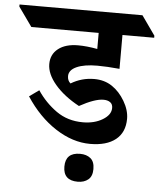

<svg xmlns="http://www.w3.org/2000/svg" viewBox="-125 -670 758 907"><g transform="rotate(5 254.5 -217.0)"><path d="M188.5 -305.2Q188.5 -283.7 203.1 -271.5Q253.9 -302.2 313.5 -302.2Q361.8 -302.2 397.9 -278.1Q434.1 -253.9 459 -211.4Q483.9 -168.9 483.9 -128.4Q483.9 -64 440.9 -29.5Q397.9 4.9 319.8 4.9Q236.8 4.9 155.5 -47.9Q74.2 -100.6 13.2 -193.8L59.1 -226.6Q96.7 -170.4 150.6 -132.1Q204.6 -93.8 276.9 -93.8Q331.5 -93.8 370.4 -117.2Q409.2 -140.6 409.2 -173.3Q409.2 -191.4 397 -200Q384.8 -208.5 365.2 -208.5Q324.2 -208.5 252 -168.9Q179.7 -208 137.5 -257.6Q95.2 -307.1 95.2 -354.5Q95.2 -400.4 129.6 -427.2Q164.1 -454.1 223.6 -454.1Q264.6 -454.1 314.9 -444.8V-521H-4.4L-69.3 -612.3V-622.1H513.7L578.1 -530.8V-521H427.7V-360.4Q366.2 -366.2 322.3 -366.2Q260.3 -366.2 224.4 -350.1Q188.5 -334 188.5 -305.2ZM208.5 122.1Q208.5 55.7 277.3 55.7Q308.1 55.7 327.1 71.3Q346.2 86.9 346.2 122.1Q346.2 156.2 326.9 172.1Q307.6 188 277.3 188Q208.5 188 208.5 122.1Z"/></g></svg>

Font: Noto Serif Devanagari
Style: Bold
Weight: 700
Designer: Monotype Design Team
Foundry: Monotype Imaging Inc.
Version: Version 1.01